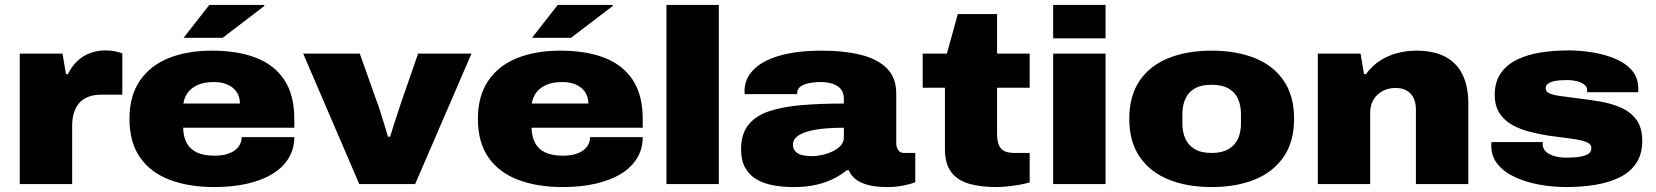

<svg xmlns="http://www.w3.org/2000/svg" viewBox="-20 -745 6700 777"><path d="M60 0V-528H233L247 -445H255Q271 -478 294.5 -499.5Q318 -521 347 -531Q376 -541 407 -541Q428 -541 445 -537.5Q462 -534 475 -529V-362H391Q360 -362 337 -353Q314 -344 300 -327.5Q286 -311 279 -288Q272 -265 272 -237V0Z M848 12Q744 12 666.5 -17.5Q589 -47 546.5 -108Q504 -169 504 -264Q504 -357 546 -418.5Q588 -480 663 -510Q738 -540 837 -540Q942 -540 1016.5 -511Q1091 -482 1131 -421Q1171 -360 1171 -264V-228H721Q722 -192 735.5 -166.5Q749 -141 777 -128Q805 -115 847 -115Q876 -115 897 -121Q918 -127 931.5 -137.5Q945 -148 951.5 -161.5Q958 -175 958 -190H1171Q1171 -142 1147.5 -104Q1124 -66 1081.5 -40.5Q1039 -15 979.5 -1.5Q920 12 848 12ZM722 -326H951Q951 -345 944 -361Q937 -377 923.5 -388.5Q910 -400 890.5 -406.5Q871 -413 846 -413Q808 -413 782 -402Q756 -391 741 -371.5Q726 -352 722 -326ZM723 -592 827 -725H1049L1050 -721L881 -592Z M1434 0 1207 -528H1436L1506 -331Q1512 -317 1519.5 -292Q1527 -267 1535.5 -240.5Q1544 -214 1550 -192H1559Q1565 -213 1573.5 -239.5Q1582 -266 1590.5 -291Q1599 -316 1604 -332L1672 -528H1888L1660 0Z M2258 12Q2154 12 2076.5 -17.5Q1999 -47 1956.5 -108Q1914 -169 1914 -264Q1914 -357 1956 -418.5Q1998 -480 2073 -510Q2148 -540 2247 -540Q2352 -540 2426.5 -511Q2501 -482 2541 -421Q2581 -360 2581 -264V-228H2131Q2132 -192 2145.5 -166.5Q2159 -141 2187 -128Q2215 -115 2257 -115Q2286 -115 2307 -121Q2328 -127 2341.5 -137.5Q2355 -148 2361.5 -161.5Q2368 -175 2368 -190H2581Q2581 -142 2557.5 -104Q2534 -66 2491.5 -40.5Q2449 -15 2389.5 -1.5Q2330 12 2258 12ZM2132 -326H2361Q2361 -345 2354 -361Q2347 -377 2333.5 -388.5Q2320 -400 2300.5 -406.5Q2281 -413 2256 -413Q2218 -413 2192 -402Q2166 -391 2151 -371.5Q2136 -352 2132 -326ZM2133 -592 2237 -725H2459L2460 -721L2291 -592Z M2677 0V-725H2889V0Z M3192 12Q3146 12 3107 4.5Q3068 -3 3039.5 -20.5Q3011 -38 2995 -67.5Q2979 -97 2979 -141Q2979 -202 3008 -239Q3037 -276 3091.5 -294.5Q3146 -313 3222.5 -319.5Q3299 -326 3395 -326V-344Q3395 -369 3383 -384Q3371 -399 3349.5 -406Q3328 -413 3300 -413Q3281 -413 3259 -409.5Q3237 -406 3221.5 -396Q3206 -386 3206 -368V-364H2994Q2993 -368 2993 -370.5Q2993 -373 2993 -377Q2993 -425 3028.5 -462Q3064 -499 3134 -519.5Q3204 -540 3306 -540Q3395 -540 3462.5 -523.5Q3530 -507 3568.5 -469Q3607 -431 3607 -367V-165Q3607 -149 3615 -137.5Q3623 -126 3639 -126H3684V-8Q3669 -1 3638 5.5Q3607 12 3570 12Q3523 12 3491 3Q3459 -6 3440.5 -21.5Q3422 -37 3415 -56H3407Q3382 -36 3350.5 -20.5Q3319 -5 3280 3.5Q3241 12 3192 12ZM3266 -113Q3283 -113 3305 -117.5Q3327 -122 3347.5 -131.5Q3368 -141 3381.5 -155Q3395 -169 3395 -189V-228Q3322 -228 3276.5 -219.5Q3231 -211 3210 -196Q3189 -181 3189 -160Q3189 -141 3200.5 -130.5Q3212 -120 3229.5 -116.5Q3247 -113 3266 -113Z M4011 12Q3948 12 3901.5 -1.5Q3855 -15 3829.5 -48.5Q3804 -82 3804 -143V-390H3714V-528H3812L3856 -688H4015V-528H4147V-390H4015V-201Q4015 -165 4029.5 -145.5Q4044 -126 4087 -126H4147V-7Q4132 -2 4106.5 2.5Q4081 7 4055.5 9.5Q4030 12 4011 12Z M4242 -590V-725H4454V-590ZM4242 0V-528H4454V0Z M4883 12Q4784 12 4709 -18.5Q4634 -49 4592 -110.5Q4550 -172 4550 -264Q4550 -357 4592 -418.5Q4634 -480 4709 -510Q4784 -540 4883 -540Q4983 -540 5058 -510Q5133 -480 5175 -418.5Q5217 -357 5217 -264Q5217 -172 5175 -110.5Q5133 -49 5058 -18.5Q4983 12 4883 12ZM4883 -126Q4925 -126 4951.5 -141.5Q4978 -157 4990 -183.5Q5002 -210 5002 -245V-283Q5002 -318 4990 -345Q4978 -372 4951.5 -387Q4925 -402 4883 -402Q4841 -402 4815 -387Q4789 -372 4777 -345Q4765 -318 4765 -283V-245Q4765 -210 4777 -183.5Q4789 -157 4815 -141.5Q4841 -126 4883 -126Z M5313 0V-528H5486L5500 -445H5508Q5532 -478 5564 -499Q5596 -520 5634 -530Q5672 -540 5711 -540Q5782 -540 5828.5 -515.5Q5875 -491 5898.5 -443.5Q5922 -396 5922 -327V0H5710V-302Q5710 -321 5705 -337Q5700 -353 5690 -364.5Q5680 -376 5664.5 -382.5Q5649 -389 5627 -389Q5597 -389 5574 -376Q5551 -363 5538 -341Q5525 -319 5525 -291V0Z M6319 12Q6265 12 6211.5 2.5Q6158 -7 6113.5 -27Q6069 -47 6042 -79Q6015 -111 6015 -156Q6015 -159 6015 -162.5Q6015 -166 6016 -170H6224Q6223 -167 6223 -164Q6223 -161 6223 -159Q6224 -142 6237 -130.5Q6250 -119 6271.5 -113Q6293 -107 6319 -107Q6336 -107 6360 -109Q6384 -111 6402 -119Q6420 -127 6420 -146Q6420 -164 6395 -172Q6370 -180 6331 -185Q6292 -190 6247 -196Q6208 -202 6169.5 -212Q6131 -222 6099 -240Q6067 -258 6048 -287.5Q6029 -317 6029 -361Q6029 -413 6053 -448Q6077 -483 6119 -503.5Q6161 -524 6214.5 -532.5Q6268 -541 6327 -541Q6377 -541 6427.5 -532.5Q6478 -524 6519.5 -506Q6561 -488 6585.5 -458.5Q6610 -429 6610 -386Q6610 -383 6610 -378.5Q6610 -374 6609 -372H6403V-380Q6403 -394 6391 -403Q6379 -412 6361 -416.5Q6343 -421 6324 -421Q6316 -421 6301.5 -420.5Q6287 -420 6271.5 -417Q6256 -414 6245.5 -407Q6235 -400 6235 -387Q6235 -373 6253 -366Q6271 -359 6301 -355.5Q6331 -352 6366 -347Q6408 -342 6453.5 -334.5Q6499 -327 6538.5 -310Q6578 -293 6602 -261Q6626 -229 6626 -175Q6626 -121 6601.5 -84.5Q6577 -48 6534 -27Q6491 -6 6435.5 3Q6380 12 6319 12Z"/></svg>

Font: Archivo SemiExpanded Black
Style: Regular
Weight: 900
Width: 6
Designer: Hector Gatti
Foundry: Omnibus-Type
Version: Version 2.001